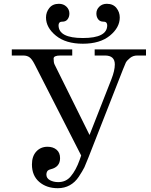

<svg xmlns="http://www.w3.org/2000/svg" viewBox="-20 -972 792 1010"><path d="M416 -772Q544 -772 544 -839Q544 -847 540 -852Q536 -858 524 -858Q506 -858 496.5 -870.5Q487 -883 487 -901Q487 -922 502.5 -937Q518 -952 542 -952Q575 -952 592.5 -930Q610 -908 610 -880Q610 -827 558 -784.5Q506 -742 416 -742Q326 -742 274 -784.5Q222 -827 222 -880Q222 -908 239.5 -930Q257 -952 290 -952Q314 -952 329.5 -937Q345 -922 345 -901Q345 -883 335.5 -870.5Q326 -858 308 -858Q296 -858 292 -852Q288 -847 288 -839Q288 -772 416 -772ZM284 18Q225 18 186.5 -15Q148 -48 148 -107Q148 -150 171 -175Q194 -200 230 -200Q259 -200 277.5 -184.5Q296 -169 296 -140Q296 -94 248 -82Q232 -78 228 -70Q224 -63 224 -54Q224 -34 243 -24Q262 -14 286 -14Q327 -14 352 -44Q380 -77 399 -131L407 -154L161 -636Q148 -661 136 -670Q123 -680 102 -680H42V-712H360V-680H298Q262 -680 262 -664Q262 -643 267 -633L451 -262L566 -555Q584 -601 584 -633Q584 -680 532 -680H478V-712H748V-680H702Q680 -680 664 -667Q648 -654 642 -643Q636 -630 627 -607L445 -143Q432 -111 424 -92Q414 -72 394.5 -42.5Q375 -13 347 2.5Q319 18 284 18Z"/></svg>

Font: Old Standard TT
Style: Regular
Weight: 400
Designer: Alexey Kryukov <alexios@thessalonica.org.ru>
Version: Version 1.0